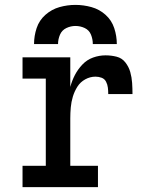

<svg xmlns="http://www.w3.org/2000/svg" viewBox="-20 -764 616 784"><path d="M72 0H380V-87H267V-281Q267 -303 269 -325.5Q271 -348 277.5 -369.5Q284 -391 296 -410Q308 -429 328 -440Q348 -451 370 -451Q383 -451 395 -446.5Q407 -442 413 -430.5Q419 -419 420.5 -406Q422 -393 422 -380H521Q521 -403 519.5 -425.5Q518 -448 512 -469.5Q506 -491 492 -509Q478 -527 456 -532.5Q434 -538 411 -538Q385 -538 360 -529Q335 -520 316.5 -500.5Q298 -481 286 -458Q274 -435 267 -409V-530H72V-443H167V-87H72ZM119 -584H217Q217 -604 225 -622.5Q233 -641 251 -649.5Q269 -658 288 -658Q308 -658 326 -649.5Q344 -641 351.5 -622.5Q359 -604 359 -584H457Q457 -617 446.5 -649Q436 -681 411 -703.5Q386 -726 353.5 -735Q321 -744 288 -744Q255 -744 223 -735Q191 -726 165.5 -703.5Q140 -681 129.5 -649Q119 -617 119 -584Z"/></svg>

Font: Iosevka Sparkle Medium
Style: Regular
Weight: 500
Designer: Belleve Invis
Foundry: Belleve Invis
Version: Version 4.5.0; ttfautohint (v1.8.3)